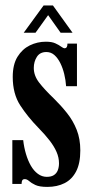

<svg xmlns="http://www.w3.org/2000/svg" viewBox="-20 -686 345 716"><path d="M156.5 11Q127 11 111.8 3.8Q96.5 -3.5 88.5 -10.8Q80.5 -18 72.5 -18Q65.5 -18 63 -13.5Q60.5 -9 60.5 0H26V-163.5H66.5Q69.5 -136.5 76.8 -112Q84 -87.5 95 -68.2Q106 -49 121.2 -37.8Q136.5 -26.5 154.5 -26.5Q171 -26.5 181 -33Q191 -39.5 195.5 -51Q200 -62.5 200 -77Q200 -98.5 191 -119.2Q182 -140 165 -162Q148 -184 123.5 -209Q83.5 -250 55.5 -293Q27.5 -336 27.5 -399Q27.5 -445.5 45.2 -474.2Q63 -503 91.2 -516.8Q119.5 -530.5 151 -530.5Q173 -530.5 186.2 -524.5Q199.5 -518.5 207.8 -512.2Q216 -506 221.5 -506Q226 -506 228.8 -510Q231.5 -514 231.5 -523.5H267V-364.5H226.5Q225 -387.5 219.5 -410Q214 -432.5 204.8 -451Q195.5 -469.5 182.8 -480.8Q170 -492 153 -492Q129 -492 117.5 -474Q106 -456 106 -432.5Q106 -404 125.8 -378.2Q145.5 -352.5 181.5 -318Q207.5 -292.5 230 -264.2Q252.5 -236 266 -202Q279.5 -168 279.5 -125Q279.5 -77 264 -47Q248.5 -17 220.8 -3Q193 11 156.5 11ZM68.5 -564 142.5 -665.5H177.5L250.5 -564H206L159.5 -629.5L112.5 -564Z"/></svg>

Font: Imbue Thin 10pt
Style: Bold
Weight: 700
Version: Version 1.102